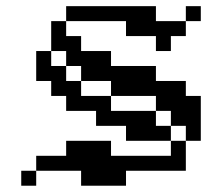

<svg xmlns="http://www.w3.org/2000/svg" viewBox="-20 -591 659 611"><path d="M190.5 -571.4H238.1V-523.8H190.5ZM238.1 -571.4H285.7V-523.8H238.1ZM285.7 -571.4H333.3V-523.8H285.7ZM333.3 -571.4H381V-523.8H333.3ZM381 -571.4H428.6V-523.8H381ZM142.9 -523.8H190.5V-476.2H142.9ZM142.9 -476.2H190.5V-428.6H142.9ZM190.5 -476.2H238.1V-428.6H190.5ZM190.5 -428.6H238.1V-381H190.5ZM238.1 -428.6H285.7V-381H238.1ZM285.7 -428.6H333.3V-381H285.7ZM285.7 -381H333.3V-333.3H285.7ZM238.1 -381H285.7V-333.3H238.1ZM95.2 -428.6H142.9V-381H95.2ZM95.2 -381H142.9V-333.3H95.2ZM142.9 -381H190.5V-333.3H142.9ZM142.9 -333.3H190.5V-285.7H142.9ZM190.5 -333.3H238.1V-285.7H190.5ZM190.5 -285.7H238.1V-238.1H190.5ZM238.1 -285.7H285.7V-238.1H238.1ZM428.6 -571.4H476.2V-523.8H428.6ZM381 -523.8H428.6V-476.2H381ZM428.6 -523.8H476.2V-476.2H428.6ZM476.2 -523.8H523.8V-476.2H476.2ZM523.8 -523.8H571.4V-476.2H523.8ZM476.2 -476.2H523.8V-428.6H476.2ZM571.4 -571.4H619V-523.8H571.4ZM333.3 -381H381V-333.3H333.3ZM381 -381H428.6V-333.3H381ZM428.6 -381H476.2V-333.3H428.6ZM95.2 -95.2H142.9V-47.6H95.2ZM142.9 -95.2H190.5V-47.6H142.9ZM190.5 -95.2H238.1V-47.6H190.5ZM238.1 -95.2H285.7V-47.6H238.1ZM285.7 -95.2H333.3V-47.6H285.7ZM333.3 -95.2H381V-47.6H333.3ZM381 -95.2H428.6V-47.6H381ZM428.6 -95.2H476.2V-47.6H428.6ZM476.2 -95.2H523.8V-47.6H476.2ZM238.1 -47.6H285.7V0H238.1ZM285.7 -47.6H333.3V0H285.7ZM333.3 -47.6H381V0H333.3ZM190.5 -142.9H238.1V-95.2H190.5ZM238.1 -142.9H285.7V-95.2H238.1ZM285.7 -142.9H333.3V-95.2H285.7ZM523.8 -95.2H571.4V-47.6H523.8ZM523.8 -142.9H571.4V-95.2H523.8ZM476.2 -190.5H523.8V-142.9H476.2ZM571.4 -190.5H619V-142.9H571.4ZM428.6 -190.5H476.2V-142.9H428.6ZM381 -190.5H428.6V-142.9H381ZM428.6 -238.1H476.2V-190.5H428.6ZM381 -238.1H428.6V-190.5H381ZM333.3 -238.1H381V-190.5H333.3ZM285.7 -238.1H333.3V-190.5H285.7ZM285.7 -285.7H333.3V-238.1H285.7ZM571.4 -238.1H619V-190.5H571.4ZM571.4 -285.7H619V-238.1H571.4ZM523.8 -285.7H571.4V-238.1H523.8ZM523.8 -238.1H571.4V-190.5H523.8ZM476.2 -285.7H523.8V-238.1H476.2ZM428.6 -333.3H476.2V-285.7H428.6ZM381 -333.3H428.6V-285.7H381ZM333.3 -333.3H381V-285.7H333.3ZM476.2 -333.3H523.8V-285.7H476.2ZM523.8 -333.3H571.4V-285.7H523.8ZM47.6 -47.6H95.2V0H47.6Z"/></svg>

Font: Jacquard 12
Style: Regular
Weight: 400
Designer: Sarah Cadigan-Fried
Version: Version 1.000; ttfautohint (v1.8.4.7-5d5b)